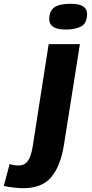

<svg xmlns="http://www.w3.org/2000/svg" viewBox="-108 -774 488 1014"><path d="M264 -754Q311 -754 331.5 -740Q352 -726 352 -700Q351 -649 318.5 -633.5Q286 -618 240 -618Q195 -618 173.5 -632Q152 -646 152 -672Q152 -717 179.5 -735.5Q207 -754 264 -754ZM314 -541 230 -11Q213 100 164 160Q115 220 13 220Q-2 220 -31.5 217Q-61 214 -88 208L-57 92Q-45 97 -33 98.5Q-21 100 -12 100Q23 100 39.5 75.5Q56 51 64 4L149 -541Z"/></svg>

Font: Georama ExtraExtended SemiBold
Style: Italic
Weight: 600
Width: 8
Italic angle: -9°
Designer: Jean-Baptiste Levee
Foundry: Production Type
Version: Version 1.000